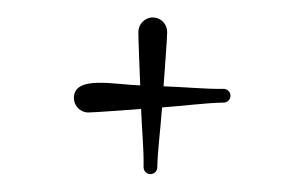

<svg xmlns="http://www.w3.org/2000/svg" viewBox="-20 -288 344 218"><path d="M165.7 -190C166.9 -206.9 169.8 -244.2 169.8 -251.8C169.8 -260.8 162.5 -268.2 153.4 -268.2C144.3 -268.2 137.2 -260.3 137.1 -252C137 -245.7 138.6 -206.3 139.2 -191C109.2 -192.1 63.9 -202.6 63.9 -176.7C63.9 -167.7 71.2 -160.3 80.3 -160.3C87.1 -160.3 123.8 -163.1 140.2 -164.3C141.2 -138.8 143.4 -118 143 -99.7C143 -99.7 143 -98.2 143 -98.2C143 -93.8 146.5 -90.3 150.8 -90.3C155 -90.3 158.5 -93.7 158.6 -97.9C158.6 -97.7 158.6 -98.3 158.6 -98.3C159 -117.3 162.1 -140.1 164 -166C190.8 -168 213.7 -171.2 233.8 -171.5C233.5 -171.5 234.1 -171.5 234.1 -171.5C238.3 -171.6 241.7 -175.1 241.7 -179.3C241.7 -183.6 238.2 -187.1 233.8 -187.1C234 -187.1 233.6 -187.1 233.5 -187.1C233.5 -187.1 232.4 -187.1 232.4 -187.1C213.9 -186.8 191.2 -189.1 165.7 -190Z"/></svg>

Font: Sinatra
Style: Regular
Weight: 400
Designer: Fahmi
Version: Version 0.1